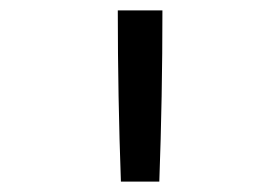

<svg xmlns="http://www.w3.org/2000/svg" viewBox="-20 -792 540 370"><path d="M287 -442H213Q210 -524 208.5 -606.5Q207 -689 207 -772H293Q293 -689 291.5 -606.5Q290 -524 287 -442Z"/></svg>

Font: Iosevka Custom
Style: Regular
Weight: 400
Monospace: yes
Designer: Belleve Invis
Foundry: Belleve Invis
Version: Version 32.5.0; ttfautohint (v1.8.4)